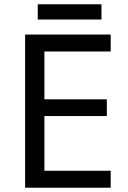

<svg xmlns="http://www.w3.org/2000/svg" viewBox="-20 -875 596 895"><path d="M496 0H97V-714H496V-635H187V-412H478V-334H187V-79H496ZM453 -855V-784H156V-855Z"/></svg>

Font: Noto Sans Armenian
Style: Regular
Weight: 400
Designer: Monotype Design Team
Foundry: Monotype Imaging Inc.
Version: Version 2.007